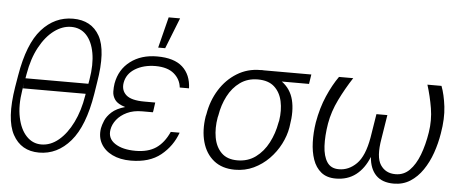

<svg xmlns="http://www.w3.org/2000/svg" viewBox="-51 -886 2433 1018"><g transform="rotate(5 1165.5 -377.0)"><path d="M460.2 -386.7 450.6 -325.6Q422.6 -152.7 352.6 -71.4Q282.7 9.9 185.7 9.9Q89.8 9.9 45.6 -71.4Q1.4 -152.7 29.5 -325.6L39.8 -386.7Q68.5 -558.9 137.8 -636Q207 -713.1 304 -713.1Q402.3 -713.1 445.8 -635.7Q489.3 -558.2 460.2 -386.7ZM79.9 -376.4H414.8L418.7 -398.8Q432.5 -480.5 421.5 -541.2Q410.5 -601.9 378.9 -635.5Q347.3 -669 298.3 -669Q251.8 -669 207.7 -636.4Q163.7 -603.7 130.9 -543.1Q98 -482.6 83.8 -398.8ZM403.4 -312.1 405.2 -322.1H71L75.3 -350.5L68.5 -312.1Q55 -229.4 68.2 -166.7Q81.3 -104 114.3 -69.1Q147.4 -34.1 193.5 -34.1Q242.9 -34.1 285.9 -70Q328.8 -105.8 359.7 -168.7Q390.6 -231.5 403.4 -312.1Z M769.9 -259.6H769.2L768.8 -255.7H711.3Q665.1 -255.7 631.2 -239.5Q597.3 -223.4 577.2 -198Q557.2 -172.6 552.6 -144.5Q544.7 -97.3 584.9 -70.7Q625 -44 694.6 -44Q761 -44 803.1 -72.3Q845.2 -100.5 872.2 -160.2H919.4Q893.5 -87.4 833.3 -38.7Q773.1 9.9 673.7 9.9Q616.5 9.9 575.1 -10.3Q533.7 -30.5 514 -66.2Q494.3 -101.9 501.8 -147.7Q505 -165.1 514.9 -188.9Q524.9 -212.7 549.4 -235.1Q573.9 -257.5 620 -270.6Q579.9 -282.3 565.2 -302.7Q550.4 -323.2 550.1 -346.6Q549.7 -370 552.9 -390.3Q566.4 -465.6 623.8 -509.1Q681.1 -552.6 766 -552.6Q856.2 -552.6 901.1 -511.9Q946 -471.2 948.5 -398.8H899.1Q894.5 -442.5 860.3 -471.6Q826 -500.7 761.7 -501.1Q698.2 -500.7 653.4 -473.4Q608.7 -446 600.5 -397.7Q594.1 -357.2 621.6 -332.7Q649.1 -308.2 718.8 -308.2H776.6ZM766.7 -599.8 808.2 -764.2H869L804 -599.8Z M1049.4 -258.5 1052.2 -269.9Q1064.3 -343 1100.9 -401.5Q1137.4 -459.9 1193 -494.1Q1248.6 -528.4 1316.4 -528.4Q1326.3 -529.5 1335.2 -528.4H1588.1L1580.3 -477.6H1435.4Q1482.6 -443.2 1497.2 -385.3Q1511.7 -327.4 1498.2 -248.6L1496.8 -238.6Q1489.3 -193.9 1466.6 -149.7Q1443.9 -105.5 1408.6 -69.4Q1373.2 -33.4 1327.6 -11.7Q1282 9.9 1228.3 9.9Q1159.4 9.9 1115.4 -25.6Q1071.4 -61.1 1054.5 -122Q1037.6 -182.9 1049.4 -258.5ZM1116.1 -269.9 1113.3 -258.5Q1103.3 -201 1112.2 -151.3Q1121.1 -101.6 1151.6 -71.2Q1182.2 -40.8 1236.5 -40.8Q1292.6 -40.8 1333.8 -71.2Q1375 -101.6 1400.9 -151.3Q1426.8 -201 1436.8 -258.5L1439.6 -269.9Q1448.2 -325.3 1438 -372.7Q1427.9 -420.1 1396.3 -448.9Q1364.7 -477.6 1308.2 -477.6Q1253.9 -477.6 1214 -448.9Q1174 -420.1 1149.5 -372.7Q1125 -325.3 1116.1 -269.9Z M2206 -528.4H2280.9Q2297.9 -483.7 2305.6 -420.5Q2313.2 -357.2 2299.4 -277Q2290.8 -223.4 2272.9 -172.2Q2255 -121.1 2226.9 -79.9Q2198.9 -38.7 2160.7 -14.4Q2122.5 9.9 2073.5 9.9Q2011.7 9.9 1978.7 -23.8Q1945.7 -57.5 1940.7 -120.4Q1915.5 -57.5 1871.4 -23.8Q1827.4 9.9 1764.6 9.9Q1716.6 9.9 1686.8 -14.4Q1657 -38.7 1642.8 -79.7Q1628.6 -120.7 1627 -171.9Q1625.4 -223 1633.9 -277Q1647.7 -356.2 1675.4 -419.6Q1703.1 -483 1735.4 -528.4H1811.1Q1772.4 -469.1 1741.3 -405.5Q1710.2 -342 1698.9 -277Q1687.9 -210.2 1690.7 -156.6Q1693.5 -103 1714.1 -71.7Q1734.7 -40.5 1777 -40.8Q1829.5 -40.5 1871.1 -81.9Q1912.6 -123.2 1930 -222.7L1950.3 -349.1H2008.5L1988.3 -222.7Q1970.9 -123.2 1998.2 -81.9Q2025.6 -40.5 2078.1 -40.8Q2121.8 -40.5 2152.9 -71.6Q2183.9 -102.6 2204.4 -156.2Q2224.8 -209.9 2235.4 -277Q2245.7 -342 2235.3 -405.2Q2224.8 -468.4 2206 -528.4Z"/></g></svg>

Font: Inter Extra Light  BETA
Style: Italic
Weight: 200
Italic angle: 9.39999°
Designer: Rasmus Andersson
Foundry: rsms
Version: Version 3.011;git-f93a4a705